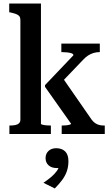

<svg xmlns="http://www.w3.org/2000/svg" viewBox="-20 -756 629 1083"><path d="M571 0H328V-48H331Q340 -48 352 -49Q364 -50 372.5 -52.5Q381 -55 381 -58L234 -266V-276L394 -444Q394 -452 383.5 -455.5Q373 -459 358 -460.5Q343 -462 331 -462H326V-510H543V-462H540Q523 -462 507 -457Q491 -452 477 -443Q463 -434 449 -419L314 -278L327 -326L497 -81Q507 -68 517.5 -61Q528 -54 540 -51Q552 -48 566 -48H571ZM211 -736V-58Q211 -55 220 -52.5Q229 -50 241.5 -49Q254 -48 264 -48H267V0H33V-48H35Q53 -48 66 -50.5Q79 -53 87 -60.5Q95 -68 95 -80V-644Q95 -657 89 -664.5Q83 -672 71.5 -676.5Q60 -681 42 -685L32 -687V-736ZM289 307 225 275Q249 259 268.5 242.5Q288 226 300.5 208.5Q313 191 314 173L328 186Q322 190 315 191Q308 192 301 192Q271 192 254 176.5Q237 161 237 136Q237 111 253.5 95.5Q270 80 297 80Q329 80 347.5 98Q366 116 366 154Q366 183 357.5 208.5Q349 234 331.5 258Q314 282 289 307Z"/></svg>

Font: Roboto Serif 28pt Condensed Medium
Style: Regular
Weight: 500
Width: 3
Designer: Greg Gazdowicz
Foundry: Commercial Type
Version: Version 1.008